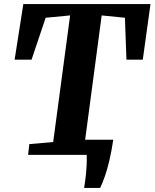

<svg xmlns="http://www.w3.org/2000/svg" viewBox="-20 -763 762 946"><path d="M394.5 163Q397 146.5 399.5 128.8Q402 111 404 91Q406 71 407 48.5Q408 26 407 0L370 -74.5H538Q529.5 -17 519 27.2Q508.5 71.5 497 104.8Q485.5 138 473.5 163ZM118.5 0 124.5 -53 242 -63 325.5 -687 205 -675.5 135.5 -469H52L95 -743H721.5L683.5 -469H603L595.5 -675.5L481 -687L398 -63L522.5 -53L518 0Z"/></svg>

Font: Merriweather ExtraBold
Style: Italic
Weight: 800
Italic angle: -7.8°
Version: Version 2.101